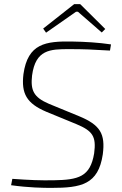

<svg xmlns="http://www.w3.org/2000/svg" viewBox="-20 -903 595 934"><path d="M370 -883H341L190 -764L204 -744L350 -846H359L475 -745L492 -762ZM330 -701C203 -703 115 -692 94 -542C83 -448 109 -400 206 -359L352 -299C431 -266 449 -239 438 -157C419 -42 361 -28 240 -26C176 -25 124 -27 40 -33L34 -2C120 10 191 11 229 11C375 11 458 -5 480 -152C493 -252 468 -295 364 -338L218 -398C143 -430 128 -464 136 -536C153 -662 224 -664 316 -664C390 -664 431 -662 515 -657L520 -687C459 -696 395 -700 330 -701Z"/></svg>

Font: Exo 2 Extra Light
Style: Italic
Weight: 250
Italic angle: -8°
Designer: Natanael Gama
Version: Version 1.001;PS 001.001;hotconv 1.0.88;makeotf.lib2.5.64775